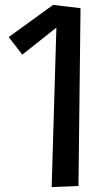

<svg xmlns="http://www.w3.org/2000/svg" viewBox="-20 -739 432 773"><path d="M304.2 -706.1 295.9 9.8 188 14.2 207 -627.9 69.8 -519 15.1 -589.8 193.8 -719.2Z"/></svg>

Font: McLaren
Style: Regular
Weight: 400
Designer: Astigmatic (AOETI)
Foundry: Astigmatic (AOETI)
Version: Version 1.000